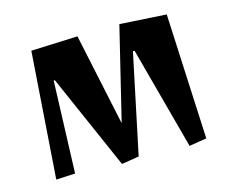

<svg xmlns="http://www.w3.org/2000/svg" viewBox="-82 -644 914 769"><g transform="rotate(-15 375.0 -260.0)"><path d="M615.2 11.7 501 -413.1H494.1L407.2 0L335 11.7L162.1 -381.8H157.2L143.6 0L64.5 3.9L101.6 -520.5L294.9 -528.3L376 -146.5L469.7 -532.2L663.1 -520.5L687.5 0Z"/></g></svg>

Font: Ravi Prakash
Style: Regular
Weight: 400
Designer: Appaji Ambarisha Darbha
Version: Version 1.0.4; ttfautohint (v1.2.42-39fb)